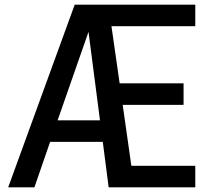

<svg xmlns="http://www.w3.org/2000/svg" viewBox="-20 -800 894 820"><path d="M814 0H444L419 -194H194L127 0H15L299 -780H814V-688H456L491 -444H764V-352H504L541 -92H814ZM407 -286 358 -664 226 -286Z"/></svg>

Font: Tanohe Sans Medium
Style: Regular
Weight: 500
Designer: Village Type and Design LLC
Foundry: Cooper Hewitt Smithsonian Design Museum
Version: Version 1.00;September 29, 2021;FontCreator 13.0.0.2655 64-b